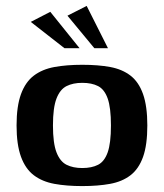

<svg xmlns="http://www.w3.org/2000/svg" viewBox="-20 -623 555 649"><path d="M258 6Q205 6 164 -1.5Q123 -9 94.5 -30.5Q66 -52 51 -93Q36 -134 36 -199Q36 -264 51 -305Q66 -346 94.5 -367.5Q123 -389 164 -396.5Q205 -404 258 -404Q312 -404 352.5 -396.5Q393 -389 421 -367.5Q449 -346 463.5 -305Q478 -264 478 -199Q478 -133 463.5 -92.5Q449 -52 421 -30.5Q393 -9 352 -1.5Q311 6 258 6ZM258 -55Q290 -55 311.5 -66Q333 -77 344 -108Q355 -139 355 -199Q355 -259 344 -290Q333 -321 311.5 -332Q290 -343 258 -343Q227 -343 205 -332Q183 -321 171 -290Q159 -259 159 -199Q159 -139 171 -108Q183 -77 205 -66Q227 -55 258 -55ZM198 -460 84 -549 150 -583 249 -460ZM299 -460 208 -570 273 -603 345 -460Z"/></svg>

Font: Genos Thin SemiBold
Style: Regular
Weight: 600
Version: Version 1.010